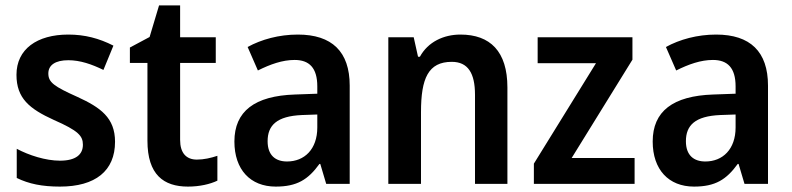

<svg xmlns="http://www.w3.org/2000/svg" viewBox="-20 -681 2934 711"><path d="M406 -156C406 -245 352 -283 267 -322C180 -361 159 -376 159 -409C159 -440 185 -458 233 -458C277 -458 320 -443 363 -422L400 -512C347 -539 294 -553 233 -553C117 -553 41 -499 41 -404C41 -317 89 -278 179 -237C270 -197 287 -178 287 -145C287 -109 261 -86 202 -86C149 -86 87 -106 42 -130V-22C87 0 136 10 202 10C333 10 406 -48 406 -156Z M709 -90C670 -90 647 -114 647 -163V-448H779V-543H647V-661H569L534 -544L461 -505V-448H526V-160C526 -34 586 10 676 10C719 10 758 1 785 -12V-104C761 -96 735 -90 709 -90Z M1083 -553C1013 -553 948 -535 897 -507L935 -420C981 -443 1026 -459 1071 -459C1125 -459 1155 -430 1155 -361V-334L1072 -331C923 -326 848 -269 848 -157C848 -53 907 10 1001 10C1080 10 1121 -16 1163 -74H1166L1188 0H1275V-364C1275 -490 1209 -553 1083 -553ZM1098 -255 1155 -257V-209C1155 -128 1107 -83 1043 -83C1000 -83 971 -106 971 -158C971 -217 1005 -251 1098 -255Z M1685 -553C1623 -553 1565 -526 1535 -471H1528L1512 -543H1418V0H1539V-266C1539 -391 1566 -452 1653 -452C1713 -452 1739 -410 1739 -330V0H1859V-357C1859 -491 1795 -553 1685 -553Z M2330 0V-96H2097L2322 -460V-543H1971V-447H2187L1957 -75V0Z M2632 -553C2562 -553 2497 -535 2446 -507L2484 -420C2530 -443 2575 -459 2620 -459C2674 -459 2704 -430 2704 -361V-334L2621 -331C2472 -326 2397 -269 2397 -157C2397 -53 2456 10 2550 10C2629 10 2670 -16 2712 -74H2715L2737 0H2824V-364C2824 -490 2758 -553 2632 -553ZM2647 -255 2704 -257V-209C2704 -128 2656 -83 2592 -83C2549 -83 2520 -106 2520 -158C2520 -217 2554 -251 2647 -255Z"/></svg>

Font: Noto Sans Ethiopic SemiCondensed SemiBold
Style: Regular
Weight: 600
Width: 4
Designer: Monotype Design Team
Foundry: Monotype Imaging Inc.
Version: Version 2.102